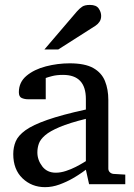

<svg xmlns="http://www.w3.org/2000/svg" viewBox="-20 -753 549 785"><path d="M492.2 0H344.2L331.1 -59.1Q331.1 -59.1 316.2 -48.3Q301.3 -37.6 276.9 -23.4Q252.4 -9.3 222.9 1.5Q193.4 12.2 164.1 12.2Q109.9 12.2 72 -23.9Q34.2 -60.1 34.2 -123Q34.2 -150.9 44.2 -174.8Q54.2 -198.7 84.2 -220.5Q114.3 -242.2 173.6 -262.9Q232.9 -283.7 331.1 -305.2Q331.1 -306.6 331.1 -317.4Q331.1 -328.1 331.1 -338.1Q331.1 -348.1 331.1 -348.1Q331.1 -446.8 237.8 -446.8Q211.9 -446.8 193.1 -441.9Q174.3 -437 167 -434.1V-347.2H94.2Q80.6 -347.2 68.8 -352.3Q57.1 -357.4 57.1 -376Q57.1 -417 88.4 -443.1Q119.6 -469.2 167.7 -481.7Q215.8 -494.1 265.1 -494.1Q327.1 -494.1 361.3 -474.9Q395.5 -455.6 409.2 -421.6Q422.9 -387.7 422.9 -344.2V-64Q422.9 -54.7 429 -48.8Q435.1 -43 443.8 -42L492.2 -39.1ZM331.1 -94.2V-267.1Q263.7 -250.5 223.9 -233.6Q184.1 -216.8 164.6 -200Q145 -183.1 138.9 -165.8Q132.8 -148.4 132.8 -129.9Q132.8 -99.1 152.6 -73Q172.4 -46.9 208 -46.9Q228 -46.9 249.5 -54Q271 -61 289.6 -70.6Q308.1 -80.1 319.6 -87.2Q331.1 -94.2 331.1 -94.2ZM393.6 -688Q393.6 -674.3 387.2 -664.6Q380.9 -654.8 370.6 -647.9L218.3 -550.8H161.6L294.4 -706.1Q305.7 -718.8 316.2 -725.8Q326.7 -732.9 347.7 -732.9Q373.5 -732.9 383.5 -718.3Q393.6 -703.6 393.6 -688Z"/></svg>

Font: Eeyek
Style: Regular
Weight: 400
Designer: Pravabati Chingangbam and Tabish
Foundry: SIL International
Version: Version 2.000